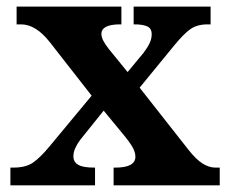

<svg xmlns="http://www.w3.org/2000/svg" viewBox="-20 -556 686 576"><path d="M435.1 -453.1Q435.1 -471.2 421.1 -477.1Q407.2 -482.9 383.8 -482.9H380.9V-536.1H611.8V-482.9H603Q571.3 -482.9 551 -468.5Q530.8 -454.1 502 -418.9L398.9 -293L545.9 -106Q568.8 -77.1 588.1 -65.2Q607.4 -53.2 626 -53.2H639.2V0H320.8V-53.2H326.2Q386.2 -53.2 386.2 -85.9Q386.2 -99.6 377.2 -115.2Q368.2 -130.9 348.1 -154.8L291 -224.1L221.2 -137.2Q211.9 -125 206.1 -112.3Q200.2 -99.6 200.2 -86.9Q200.2 -70.3 214.4 -61.8Q228.5 -53.2 262.2 -53.2H265.1V0H11.2V-53.2H20Q57.1 -53.2 78.9 -68.1Q100.6 -83 128.9 -117.2L254.9 -269L128.9 -430.2Q87.4 -482.9 43 -482.9H29.8V-536.1H344.2V-482.9H340.8Q284.2 -482.9 284.2 -454.1Q284.2 -436.5 307.1 -408.2L362.8 -339.8L410.2 -397Q421.9 -412.1 428.5 -425.8Q435.1 -439.5 435.1 -453.1Z"/></svg>

Font: Koh Santepheap
Style: Bold
Weight: 700
Designer: Danh Hong
Version: Version 2.002; ttfautohint (v1.8.3)